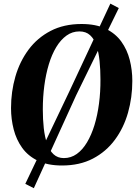

<svg xmlns="http://www.w3.org/2000/svg" viewBox="-20 -882 743 1036"><path d="M314.5 11Q237 11 184 -14.8Q131 -40.5 99.5 -84.5Q68 -128.5 53.8 -184Q39.5 -239.5 39.5 -298.5Q39.5 -387.5 63 -468.8Q86.5 -550 134 -614Q181.5 -678 253 -715.2Q324.5 -752.5 420 -752.5Q497.5 -752.5 550.2 -727Q603 -701.5 634.5 -657.8Q666 -614 680 -559Q694 -504 694 -445.5Q694 -356.5 670.8 -274.2Q647.5 -192 600 -127.8Q552.5 -63.5 481.2 -26.2Q410 11 314.5 11ZM324.5 -29Q363 -29 394.2 -51.2Q425.5 -73.5 449.5 -113.8Q473.5 -154 489.8 -207.2Q506 -260.5 514.2 -323.2Q522.5 -386 522 -453Q522 -506 517.2 -552.8Q512.5 -599.5 500.5 -635.5Q488.5 -671.5 466.2 -692Q444 -712.5 408.5 -712.5Q370 -712.5 338.8 -690Q307.5 -667.5 283.5 -627.8Q259.5 -588 243.5 -535Q227.5 -482 219.2 -420Q211 -358 211 -292Q211 -238 216.2 -190.5Q221.5 -143 234.2 -106.5Q247 -70 269 -49.5Q291 -29 324.5 -29ZM116.5 110 354.5 -389.5 575.5 -862.5 621 -838.5 391 -368 162.5 133.5Z"/></svg>

Font: Merriweather 96pt ExtraBold
Style: Italic
Weight: 800
Italic angle: -7.8°
Version: Version 2.101